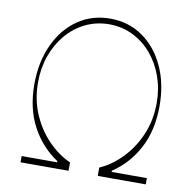

<svg xmlns="http://www.w3.org/2000/svg" viewBox="-82 -819 907 901"><g transform="rotate(10 372.0 -368.5)"><path d="M73.9 0V-29.8H242.9V-35.5Q164.8 -87 119.5 -171.9Q74.2 -256.7 73.9 -372.2Q74.2 -479.4 112.4 -561.8Q150.6 -644.2 217.9 -690.7Q285.2 -737.2 372.2 -737.2Q459.2 -737.2 526.5 -690.7Q593.8 -644.2 632.1 -561.8Q670.5 -479.4 670.5 -372.2Q670.1 -256.7 625.2 -171.9Q580.3 -87 502.8 -35.5V-29.8H670.5V0H441.8V-39.8Q497.2 -63.9 545.8 -113.3Q594.5 -162.6 624.6 -231.9Q654.8 -301.1 654.8 -384.9Q654.8 -452.1 633.9 -510.8Q612.9 -569.6 574.9 -614.3Q536.9 -659.1 485.3 -684.5Q433.6 -709.9 372.2 -710.2Q310.4 -709.9 258.5 -684.5Q206.7 -659.1 168.9 -614.3Q131 -569.6 110.3 -510.8Q89.5 -452.1 89.5 -384.9Q89.5 -301.1 119.7 -231.9Q149.9 -162.6 198.7 -113.3Q247.5 -63.9 302.6 -39.8V0Z"/></g></svg>

Font: Inter UI Thin
Style: Regular
Weight: 100
Designer: Rasmus Andersson
Foundry: rsms
Version: 3.2;8d6f07862